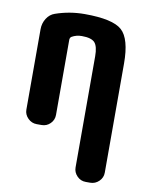

<svg xmlns="http://www.w3.org/2000/svg" viewBox="-84 -591 669 872"><g transform="rotate(10 250.0 -155.0)"><path d="M235.4 -530.3Q365.2 -530.3 407.7 -492.2Q450.2 -454.1 450.2 -339.8V163.1Q450.2 186.5 433.1 203.1Q416 219.7 392.6 219.7H372.1Q348.6 219.7 332 202.6Q315.4 185.5 315.4 163.1V-349.6Q315.4 -395.5 299.8 -412.6Q284.2 -429.7 240.2 -429.7Q214.8 -429.7 194.3 -418Q187.5 -414.1 186.5 -404.3V-56.6Q186.5 -33.2 169.9 -16.6Q153.3 0 129.9 0H107.4Q84 0 66.9 -17.1Q49.8 -34.2 49.8 -56.6V-427.7Q49.8 -455.1 64 -477.5Q78.1 -500 101.6 -507.8Q166 -530.3 235.4 -530.3Z"/></g></svg>

Font: Rounded Mgen+ 1mn bold
Style: Bold
Weight: 700
Designer: [Source Han Sans]
Ryoko NISHIZUKA  (kana & ideographs); Paul D. Hunt (Latin, Greek & Cyrillic); Wenlong ZHANG  (bopomofo
Version: Version 1.059.20150602